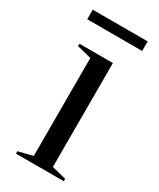

<svg xmlns="http://www.w3.org/2000/svg" viewBox="-158 -644 575 696"><g transform="rotate(30 130.0 -295.5)"><path d="M15 0ZM95 -25V-435L35 -450V-460H175V-25L235 -10V0H35V-10ZM245 -591V-551H15V-591Z"/></g></svg>

Font: Oranienbaum
Style: Regular
Weight: 400
Designer: Oleg Pospelov and Jovanny Lemonad
Foundry: Oleg Pospelov and jovanny Lemonad
Version: Version 1.001; ttfautohint (v0.91) -l 8 -r 50 -G 200 -x 0 -w